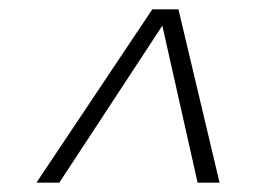

<svg xmlns="http://www.w3.org/2000/svg" viewBox="-20 -730 561 411"><path d="M107 -339H58L306 -710H339L334 -685ZM403 -339 325 -686 326 -710H362L450 -339Z"/></svg>

Font: Roboto Serif 20pt Thin
Style: Italic
Weight: 250
Italic angle: -10°
Version: Version 1.007